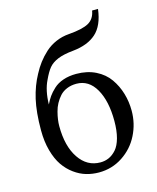

<svg xmlns="http://www.w3.org/2000/svg" viewBox="-108 -774 707 862"><g transform="rotate(-15 245.5 -343.0)"><path d="M42 -237.8C42 -202.6 46 -170.8 54 -142.3C61.9 -113.9 72.4 -90.2 85.4 -71.3C98.5 -52.4 113.9 -36.5 131.6 -23.7C149.3 -10.8 167.6 -1.6 186.5 3.9C205.4 9.4 224.9 12.2 245.1 12.2C285.8 12.2 322.7 1.3 355.7 -20.5C388.8 -42.3 414.1 -70.7 431.6 -105.7C449.2 -140.7 458 -178.1 458 -217.8C458 -245.8 454.2 -272.7 446.5 -298.6C438.9 -324.5 427.4 -348.3 412.1 -370.1C396.8 -391.9 376.1 -409.3 349.9 -422.4C323.6 -435.4 293.6 -441.9 259.8 -441.9C237.3 -441.9 217 -438.8 199 -432.6C180.9 -426.4 165.9 -417.8 154.1 -406.7C142.2 -395.7 132.7 -385.1 125.7 -375C118.7 -364.9 112.1 -353.5 106 -340.8C106.9 -384.1 114.6 -420.2 128.9 -449.2C139.3 -472 149.5 -489.3 159.4 -501.2C169.4 -513.1 183.3 -522.8 201.4 -530.3C219.5 -537.8 243.7 -543 273.9 -545.9C319.5 -550.5 355.3 -564.3 381.3 -587.4C407.7 -610.8 424 -647.8 430.2 -698.2H402.8C398.6 -672.9 386.9 -654.8 367.7 -644C348.5 -633.3 317.5 -626.3 274.9 -623C253.4 -621.4 233.1 -616.5 213.9 -608.2C194.7 -599.9 177.7 -589 163.1 -575.7C148.4 -562.3 135.7 -548.4 124.8 -533.9C113.9 -519.4 104 -503.7 95.2 -486.8C77.6 -454.9 64.4 -419.5 55.4 -380.6C46.5 -341.7 42 -294.1 42 -237.8ZM249 -398.9C287.4 -398.9 317.4 -380.1 338.9 -342.5C360.4 -304.9 371.1 -255.4 371.1 -193.8C371.1 -163.6 368.1 -137.4 362.1 -115.2C356 -93.1 347.7 -76.1 337.2 -64.2C326.6 -52.3 315.2 -43.6 303 -38.1C290.8 -32.6 277.5 -29.8 263.2 -29.8C221.8 -29.8 188.6 -48.4 163.6 -85.7C138.5 -123 126 -172.7 126 -234.9C126 -244.6 126.7 -254.7 128.2 -265.1C129.6 -275.6 132 -287.2 135.3 -300C138.5 -312.9 143.2 -325 149.4 -336.4C155.6 -347.8 163 -358.3 171.6 -367.9C180.3 -377.5 191.2 -385.1 204.6 -390.6C217.9 -396.2 232.7 -398.9 249 -398.9Z"/></g></svg>

Font: Linux Biolinum G
Style: Bold
Weight: 700
Designer: Philipp H. Poll
Foundry: Philipp H. Poll
Version: Version 1.1.0